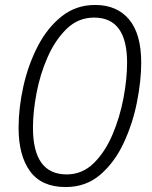

<svg xmlns="http://www.w3.org/2000/svg" viewBox="-20 -745 612 775"><path d="M245 10Q327 10 385 -40Q443 -90 479.5 -168.5Q516 -247 533 -333.5Q550 -420 550 -492Q550 -608 501 -666.5Q452 -725 364 -725Q287 -725 229 -679Q171 -633 132.5 -558.5Q94 -484 74.5 -397Q55 -310 55 -229Q55 -117 101.5 -53.5Q148 10 245 10ZM249 -41Q113 -41 113 -230Q113 -293 127.5 -369.5Q142 -446 172.5 -515Q203 -584 249.5 -629Q296 -674 360 -674Q493 -674 493 -492Q493 -427 478.5 -349.5Q464 -272 434 -201.5Q404 -131 358 -86Q312 -41 249 -41Z"/></svg>

Font: Noto Sans Display SemiCondensed Light
Style: Italic
Weight: 300
Width: 4
Italic angle: -12°
Designer: Monotype Design Team
Foundry: Monotype Imaging Inc.
Version: Version 1.900